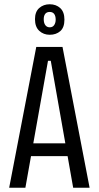

<svg xmlns="http://www.w3.org/2000/svg" viewBox="-20 -880 463 900"><path d="M23 0 150 -660H273L400 0H323L218 -595H205L99 0ZM100 -148V-208H324V-148ZM213 -717Q184 -717 164 -735.5Q144 -754 144 -790Q144 -825 164 -842.5Q184 -860 213 -860Q243 -860 262.5 -842Q282 -824 282 -788Q282 -751 262.5 -734Q243 -717 213 -717ZM213 -752Q227 -752 234 -762.5Q241 -773 241 -788Q241 -805 234 -814.5Q227 -824 213 -824Q199 -824 192 -815Q185 -806 185 -790Q185 -772 192.5 -762Q200 -752 213 -752Z"/></svg>

Font: Bricolage Grotesque Condensed Light
Style: Regular
Weight: 300
Width: 3
Designer: Mathieu Triay
Foundry: Atelier Triay
Version: Version 1.000;gftools[0.9.30]